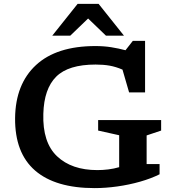

<svg xmlns="http://www.w3.org/2000/svg" viewBox="-20 -955 896 986"><path d="M733 -112.5H799.5V-60Q755.5 -38 699.2 -22Q643 -6 582.5 2.5Q522 11 466 11Q264.5 11 160.2 -79.2Q56 -169.5 57.5 -348.5Q59.5 -523.5 165 -621Q270.5 -718.5 470 -718.5Q513.5 -718.5 551.2 -712.5Q589 -706.5 624.5 -697L662 -745H725V-480.5H643L609 -597.5Q575.5 -612 543.2 -617.8Q511 -623.5 471 -623.5Q331 -623.5 268.5 -561.2Q206 -499 202.5 -370.5Q198 -223.5 273 -152.5Q348 -81.5 480 -81.5Q507.5 -81.5 536.2 -85Q565 -88.5 592 -96.5V-260.5L484 -284.5V-338.5H807.5V-284.5L733 -259.5ZM524 -772 432.5 -860 341 -772H248.5L378.5 -935H486.5L616.5 -772Z"/></svg>

Font: Newsreader 6pt Medium
Style: Regular
Weight: 500
Designer: Hugues Gentile
Foundry: Production Type
Version: Version 1.003; ttfautohint (v1.8.3)